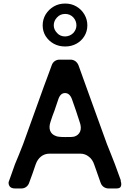

<svg xmlns="http://www.w3.org/2000/svg" viewBox="-20 -1063 740 1083"><path d="M347.7 -800.8Q311.5 -800.8 283.2 -816.4Q254.9 -832 237.3 -859.4Q220.7 -886.7 220.7 -919.9Q220.7 -953.1 237.3 -981.4Q254.9 -1009.8 283.2 -1026.4Q311.5 -1043 347.7 -1043Q382.8 -1043 411.1 -1026.4Q439.5 -1009.8 456.1 -981.4Q472.7 -953.1 472.7 -919.9Q472.7 -886.7 456.1 -859.4Q439.5 -832 411.1 -816.4Q382.8 -800.8 347.7 -800.8ZM347.7 -857.4Q375 -858.4 393.6 -877Q411.1 -896.5 411.1 -919.9Q411.1 -945.3 393.6 -964.8Q375 -984.4 347.7 -984.4Q319.3 -984.4 301.8 -964.8Q283.2 -945.3 283.2 -919.9Q283.2 -896.5 301.8 -877Q319.3 -857.4 347.7 -857.4ZM422.9 -694.3Q437.5 -653.3 461.9 -585.9Q496.1 -493.2 517.6 -431.6Q572.3 -280.3 583 -251Q591.8 -228.5 606.4 -192.4Q621.1 -156.2 627.9 -137.7Q647.5 -83 662.1 -43.9H660.2Q664.1 -33.2 664.1 -24.4Q664.1 -18.6 662.1 -12.7Q658.2 0 636.7 0H591.8Q577.1 0 564.5 -8.8Q552.7 -17.6 547.9 -31.2Q541 -48.8 530.3 -81.1Q529.3 -83 522.5 -103.5Q515.6 -124 511.7 -133.8Q502 -164.1 480.5 -179.7Q460 -196.3 432.6 -196.3H259.8Q231.4 -196.3 210.9 -179.7Q191.4 -164.1 181.6 -136.7Q171.9 -109.4 163.1 -83Q146.5 -38.1 144.5 -32.2Q139.6 -17.6 127.9 -8.8Q116.2 0 100.6 0H64.5Q42 0 33.2 -13.7Q28.3 -22.5 28.3 -31.2Q28.3 -37.1 31.2 -43Q39.1 -64.5 64.5 -136.7Q71.3 -153.3 86.4 -189.5Q101.6 -225.6 110.4 -250Q155.3 -376 170.9 -418Q212.9 -533.2 227.5 -575.2Q240.2 -608.4 252.9 -643.6Q264.6 -675.8 271.5 -694.3Q276.4 -709 288.1 -717.8Q300.8 -726.6 315.4 -726.6H377.9Q392.6 -726.6 405.3 -717.8Q417 -709 422.9 -694.3ZM294.9 -295.9Q306.6 -290 347.7 -290Q387.7 -289.1 400.4 -293Q421.9 -299.8 431.6 -320.3Q441.4 -342.8 428.7 -377Q418 -411.1 408.2 -439.5Q401.4 -458 385.7 -503.9Q373 -538.1 346.7 -538.1Q320.3 -538.1 308.6 -502Q298.8 -472.7 287.1 -438.5Q274.4 -406.2 265.6 -377.9Q254.9 -347.7 262.7 -326.2Q270.5 -304.7 294.9 -295.9Z"/></svg>

Font: DeepSea
Style: Medium
Weight: 500
Designer: Stem
Version: Version 3.019;git-0a5106e0b